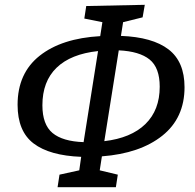

<svg xmlns="http://www.w3.org/2000/svg" viewBox="-20 -757 809 797"><path d="M403 -108 394 -50 469 -32 461 20H219L227 -32L309 -50L317 -106Q186 -111 119.5 -161.5Q53 -212 53 -322Q53 -453 144.5 -525.5Q236 -598 396 -607L405 -665L330 -680L338 -732L581 -737L572 -685L491 -665L482 -608Q613 -603 679.5 -552Q746 -501 746 -395Q746 -267 653.5 -193.5Q561 -120 403 -108ZM473 -548 413 -171Q524 -184 583.5 -242Q643 -300 643 -397Q643 -476 601 -510Q559 -544 473 -548ZM327 -167 387 -545Q274 -533 215 -476Q156 -419 156 -320Q156 -240 198 -205Q240 -170 327 -167Z"/></svg>

Font: Bitter Pro Medium
Style: Italic
Weight: 500
Italic angle: -9°
Designer: Sol Matas, and Bitter project Authors
Foundry: Sol Matas
Version: Version 1.010